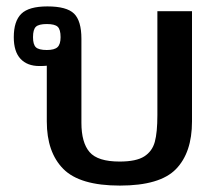

<svg xmlns="http://www.w3.org/2000/svg" viewBox="-20 -564 672 599"><path d="M126 -185V-359Q117 -358 103 -358Q65 -358 44 -380.5Q23 -403 23 -448Q23 -498 46.5 -521Q70 -544 128 -544Q188 -544 211 -521.5Q234 -499 234 -443V-181Q234 -119 259.5 -89.5Q285 -60 353 -60Q405 -60 430 -76Q455 -92 463 -121.5Q471 -151 471 -205V-529H579V-185Q579 -88 529 -36.5Q479 15 354 15Q229 15 177.5 -37Q126 -89 126 -185ZM169 -448Q169 -472 160 -480.5Q151 -489 126 -489Q101 -489 92 -480.5Q83 -472 83 -448Q83 -425 92 -416.5Q101 -408 126 -408Q150 -408 159.5 -417Q169 -426 169 -448Z"/></svg>

Font: Pridi
Style: Regular
Weight: 400
Designer: Katatrad Team
Foundry: CadsonDemak
Version: Version 1.001